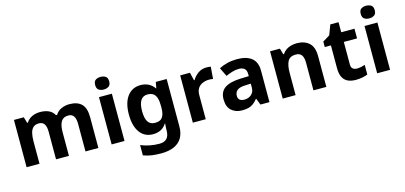

<svg xmlns="http://www.w3.org/2000/svg" viewBox="-80 -1331 4513 2142"><g transform="rotate(-15 2177.0 -260.0)"><path d="M719 -556Q812 -556 859.5 -508.5Q907 -461 907 -356V0H758V-319.4Q758 -377.7 738 -407.4Q718 -437 675.8 -437Q617 -437 592 -395Q567 -353 567 -273.5V0H418V-319.4Q418 -377.7 398 -407.4Q378 -437 335.5 -437Q294.5 -437 271 -416Q247.5 -395.1 237.2 -355Q227 -315 227 -256.8V0H78V-546H192L212.2 -476H220Q237 -504 262 -521.5Q286.9 -539 317.5 -547.5Q348 -556 379 -556Q439 -556 481 -536.5Q523 -517 545 -476H558Q583 -518 627.5 -537Q672 -556 719 -556Z M1209 -546V0H1060V-546ZM1135 -760Q1168 -760 1192 -744.5Q1216 -729 1216 -686.8Q1216 -646 1192 -630Q1168 -614 1135 -614Q1100.7 -614 1077.4 -630Q1054 -646 1054 -686.8Q1054 -729 1077.4 -744.5Q1100.7 -760 1135 -760Z M1542 -556Q1592 -556 1632 -536Q1672 -516 1700 -476H1704L1716 -546H1842V1Q1842 79 1811.5 132Q1781 185 1720 212.5Q1659 240 1569 240Q1511 240 1461.5 233Q1412 226 1365 208V89Q1415 110 1468.5 120.5Q1522 131 1578 131Q1636 131 1664.5 100Q1693 69 1693 7V-4Q1693 -21 1694.5 -39Q1696 -57 1697 -71H1693Q1665 -28 1626 -9Q1587 10 1538 10Q1441 10 1386.5 -64.5Q1332 -139 1332 -272Q1332 -406 1388 -481Q1444 -556 1542 -556ZM1589 -435Q1537 -435 1510.5 -394Q1484 -353 1484 -270Q1484 -188 1510 -147.5Q1536 -107 1591 -107Q1620 -107 1641 -114.5Q1662 -122 1675.5 -139.5Q1689 -157 1696 -185Q1703 -213 1703 -253V-271Q1703 -330 1691 -366Q1679 -402 1654 -418.5Q1629 -435 1589 -435Z M2303 -556Q2314 -556 2329 -555Q2344 -554 2353 -552L2342 -412Q2335 -414 2321.5 -415.5Q2308 -417 2298 -417Q2260 -417 2225 -403.5Q2190 -390 2168.5 -360Q2147 -330 2147 -278V0H1998V-546H2111L2133 -454H2140Q2164 -496 2206 -526Q2248 -556 2303 -556Z M2656 -557Q2766 -557 2824.5 -509.5Q2883 -462 2883 -364V0H2779L2750 -74H2746Q2723 -45 2698.5 -26Q2674 -7 2642.5 1.5Q2611 10 2565 10Q2492 10 2444 -32.5Q2396 -75 2396 -163Q2396 -250 2457 -291.5Q2518 -333 2640 -337L2735 -340V-364Q2735 -407 2712.5 -427Q2690 -447 2650 -447Q2610 -447 2572 -435.5Q2534 -424 2496 -407L2447 -508Q2491 -531 2544.5 -544Q2598 -557 2656 -557ZM2677 -251Q2605 -249 2577 -225Q2549 -201 2549 -162Q2549 -128 2569 -113.5Q2589 -99 2621 -99Q2669 -99 2702 -127.5Q2735 -156 2735 -208V-253Z M3346 -556Q3434 -556 3487 -508.5Q3540 -461 3540 -356V0H3391V-319Q3391 -378 3370 -407.5Q3349 -437 3303 -437Q3235 -437 3210 -390.5Q3185 -344 3185 -257V0H3036V-546H3150L3170 -476H3178Q3196 -504 3222 -521.5Q3248 -539 3280 -547.5Q3312 -556 3346 -556Z M3923 -109Q3948 -109 3971 -114Q3994 -119 4017 -126V-15Q3993 -5 3957.5 2.5Q3922 10 3880 10Q3831 10 3792.5 -6Q3754 -22 3731.5 -61.5Q3709 -101 3709 -171V-434H3638V-497L3720 -547L3763 -662H3858V-546H4011V-434H3858V-171Q3858 -140 3876 -124.5Q3894 -109 3923 -109Z M4276 -546V0H4127V-546ZM4202 -760Q4235 -760 4259 -744.5Q4283 -729 4283 -686.8Q4283 -646 4259 -630Q4235 -614 4202 -614Q4167.7 -614 4144.4 -630Q4121 -646 4121 -686.8Q4121 -729 4144.4 -744.5Q4167.7 -760 4202 -760Z"/></g></svg>

Font: Noto Sans Cham
Style: Regular
Weight: 400
Designer: Monotype Design Team
Foundry: Monotype Imaging Inc.
Version: Version 2.002